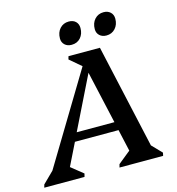

<svg xmlns="http://www.w3.org/2000/svg" viewBox="-180 -989 1012 1097"><g transform="rotate(-15 326.5 -440.5)"><path d="M-54 0 -49 -18 16 -82 337 -614 269 -672 274 -690H460L597 -76L653 -18L649 0H391L396 -19L470 -79L441 -208H183L118 -76L189 -19L184 0ZM207 -258H430L360 -569ZM309 -748Q284 -748 268.5 -762.5Q253 -777 253 -800Q253 -836 273.5 -858.5Q294 -881 326 -881Q352 -881 367 -866.5Q382 -852 382 -828Q382 -793 362 -770.5Q342 -748 309 -748ZM515 -748Q490 -748 474.5 -762.5Q459 -777 459 -800Q459 -836 479.5 -858.5Q500 -881 532 -881Q557 -881 572.5 -866.5Q588 -852 588 -828Q588 -793 567.5 -770.5Q547 -748 515 -748Z"/></g></svg>

Font: Platypi Medium
Style: Italic
Weight: 500
Italic angle: -13°
Designer: David Sargent
Foundry: Bolt Cutter Type
Version: Version 1.200; ttfautohint (v1.8.4.7-5d5b)